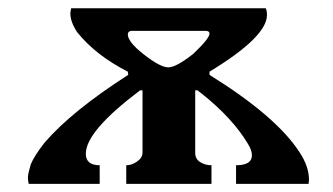

<svg xmlns="http://www.w3.org/2000/svg" viewBox="-20 -453 821 473"><path d="M741.2 -9.8 740.2 0H561.5V-45.9Q600.6 -45.9 600.6 -70.3Q600.6 -83 590.8 -98.6Q553.7 -161.1 476.6 -222.7Q473.6 -224.6 471.2 -226.6Q468.8 -228.5 466.8 -230.5H460.9V-76.2Q460.9 -61.5 473.1 -53.7Q485.4 -45.9 501 -45.9V0H291V-45.9Q304.7 -45.9 317.9 -55.2Q331.1 -64.5 331.1 -77.1V-230.5H325.2Q191.4 -129.9 191.4 -74.2Q191.4 -45.9 225.6 -45.9V0H50.8Q48.8 -7.8 48.8 -16.1Q48.8 -24.4 55.7 -47.9Q64.5 -69.3 89.8 -101.6Q157.2 -179.7 295.9 -268.6L294.9 -276.4Q214.8 -317.4 169.9 -374Q153.3 -399.4 153.3 -419.9Q153.3 -422.9 155.3 -432.6H634.8Q637.7 -425.8 637.7 -416Q637.7 -362.3 496.1 -276.4V-268.6Q661.1 -166 717.8 -78.1Q741.2 -43 741.2 -9.8ZM303.7 -377Q294.9 -376 294.9 -368.2Q294.9 -349.6 335 -318.4Q375 -287.1 394.5 -287.1Q414.1 -287.1 456.1 -320.3Q496.1 -358.4 496.1 -370.1Q496.1 -377 486.3 -377Z"/></svg>

Font: Menaion Unicode
Style: Regular
Weight: 400
Designer: Aleksandr Andreev
Foundry: Ponomar Technologies, Inc.
Version: 2.0